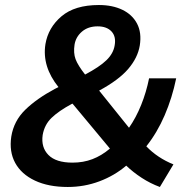

<svg xmlns="http://www.w3.org/2000/svg" viewBox="-20 -735 728 765"><path d="M617 10Q579 -4 544.5 -26.5Q510 -49 483 -75Q436 -35 376 -12.5Q316 10 250 10Q173 10 119 -15.5Q65 -41 40.5 -86Q16 -131 25 -191Q35 -253 80.5 -297.5Q126 -342 199 -381L213 -388Q147 -470 161 -559Q172 -625 225 -670Q278 -715 374 -715Q428 -715 467.5 -696Q507 -677 526 -641Q545 -605 537 -554Q529 -505 491 -460.5Q453 -416 375 -374L494 -226Q522 -266 542.5 -317Q563 -368 574 -423H682Q666 -345 636 -275.5Q606 -206 563 -152Q585 -129 612 -111Q639 -93 671 -80ZM369 -630Q331 -630 306.5 -609Q282 -588 277 -557Q272 -524 281 -499.5Q290 -475 319 -438Q376 -468 404 -495Q432 -522 437 -555Q443 -590 424 -610Q405 -630 369 -630ZM269 -87Q312 -87 348.5 -101Q385 -115 418 -143L269 -322L266 -321Q214 -293 185.5 -265.5Q157 -238 150 -197Q143 -148 173 -117.5Q203 -87 269 -87Z"/></svg>

Font: Mulish
Style: Bold Italic
Weight: 700
Italic angle: -9°
Designer: Vernon Adams
Foundry: Vernon Adams
Version: Version 3.603; ttfautohint (v1.8.3)